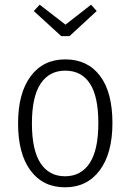

<svg xmlns="http://www.w3.org/2000/svg" viewBox="-20 -787 556 818"><path d="M459 -263Q459 -134 405 -61.5Q351 11 257 11Q163 11 110 -60.5Q57 -132 57 -261Q57 -390 110.5 -462Q164 -534 258 -534Q353 -534 406 -464Q459 -394 459 -263ZM116 -261Q116 -148 152.5 -92Q189 -36 257 -36Q325 -36 362 -92Q399 -148 399 -263Q399 -376 363 -431Q327 -486 258 -486Q190 -486 153 -430.5Q116 -375 116 -261ZM392 -740 276 -633H241L124 -740L149 -767L259 -682L368 -767Z"/></svg>

Font: Fira Sans Condensed Light
Style: Regular
Weight: 300
Width: 3
Designer: bBox Type GmbH & Carrois Corporate GbR & Edenspiekermann AG
Foundry: bBox Type GmbH & Carrois Corporate GbR & Edenspiekermann AG
Version: Version 4.301